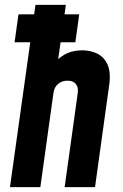

<svg xmlns="http://www.w3.org/2000/svg" viewBox="-20 -770 505 790"><path d="M40 -596 56 -711H306L290 -596ZM21 0 126 -750H251L211 -466L193 -495Q213.5 -527.5 245.2 -545.2Q277 -563 318 -563Q350.5 -563 378.8 -550Q407 -537 422 -505.2Q437 -473.5 429 -418L371 0H246L300 -388Q303 -410.5 292.2 -424.2Q281.5 -438 258 -438Q234 -438 218.5 -424.2Q203 -410.5 200 -388L146 0Z"/></svg>

Font: Mohave Light
Style: Bold Italic
Weight: 700
Italic angle: -8°
Version: Version 2.003